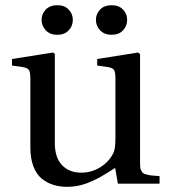

<svg xmlns="http://www.w3.org/2000/svg" viewBox="-20 -703 646 735"><path d="M466.8 -627Q466.8 -603.5 450.9 -586.7Q435.1 -569.8 407.2 -569.8Q379.4 -569.8 363.3 -586.9Q347.2 -604 347.2 -627Q347.2 -649.9 363.3 -666.5Q379.4 -683.1 407.2 -683.1Q435.1 -683.1 450.9 -666.5Q466.8 -649.9 466.8 -627ZM258.8 -627Q258.8 -603.5 242.9 -586.7Q227.1 -569.8 199.2 -569.8Q171.4 -569.8 155.3 -586.9Q139.2 -604 139.2 -627Q139.2 -649.9 155.3 -666.5Q171.4 -683.1 199.2 -683.1Q227.1 -683.1 242.9 -666.5Q258.8 -649.9 258.8 -627ZM25.9 -452.1V-477.1L183.1 -502L189.9 -496.1V-155.8Q189.9 -99.6 217.5 -70.8Q245.1 -42 291 -42Q330.1 -42 363.5 -62.5Q397 -83 414.1 -117.2Q421.9 -132.8 421.9 -176.8V-401.9Q421.9 -428.2 416 -436Q410.2 -443.8 390.1 -446.8L352.1 -452.1V-477.1L508.8 -502L516.1 -496.1V-86.9Q516.1 -72.8 516.6 -65.2Q517.1 -57.6 520.5 -50.5Q523.9 -43.5 527.3 -40.5Q530.8 -37.6 541 -34.9Q551.3 -32.2 561 -31.2Q570.8 -30.3 590.8 -28.8V0H431.2L420.9 -60.1Q420.4 -60.1 384.3 -37.4Q348.1 -14.6 312 -1.2Q275.9 12.2 237.8 12.2Q208.5 12.2 184.1 4.6Q159.7 -2.9 139.4 -19.5Q119.1 -36.1 107.7 -66.4Q96.2 -96.7 96.2 -138.2V-401.9Q96.2 -428.2 90.1 -436Q84 -443.8 64 -446.8Z"/></svg>

Font: Heuristica
Style: Regular
Weight: 400
Version: Version 1.0.2